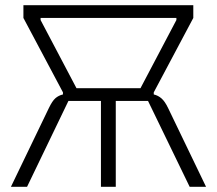

<svg xmlns="http://www.w3.org/2000/svg" viewBox="-20 -718 833 738"><path d="M22 0 168 -303Q181 -330 193 -340.5Q205 -351 222 -355V-363L70 -649V-698H723V-649L571 -363V-355Q588 -351 601 -339.5Q614 -328 626 -303L772 0H709L549 -330H425V0H368V-330H243L84 0ZM274 -379H520L658 -641V-649H136V-641Z"/></svg>

Font: IBM Plex Sans Condensed Light
Style: Regular
Weight: 300
Width: 3
Designer: Mike Abbink, Paul van der Laan, Pieter van Rosmalen
Foundry: Bold Monday
Version: Version 3.201